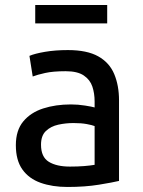

<svg xmlns="http://www.w3.org/2000/svg" viewBox="-20 -732 567 763"><path d="M248 11Q188 11 141.5 -5.5Q95 -22 69 -58.5Q43 -95 43 -155Q43 -214 72.5 -249.5Q102 -285 151.5 -301Q201 -317 262 -317Q290 -317 318 -312.5Q346 -308 356 -305V-329Q356 -361 347 -388Q338 -415 313 -432Q288 -449 241 -449Q191 -449 159.5 -442Q128 -435 110 -428L97 -510Q118 -519 158.5 -526Q199 -533 250 -533Q326 -533 370.5 -508Q415 -483 434 -437.5Q453 -392 453 -333V-13Q428 -7 373 2Q318 11 248 11ZM258 -70Q289 -70 314 -72Q339 -74 356 -77V-231Q346 -235 324.5 -239Q303 -243 272 -243Q241 -243 211.5 -236.5Q182 -230 162.5 -211.5Q143 -193 143 -157Q143 -108 174 -89Q205 -70 258 -70ZM120 -639V-712H406V-639Z"/></svg>

Font: Ubuntu Sans Medium
Style: Regular
Weight: 500
Designer: Dalton Maag Ltd
Foundry: Dalton Maag Ltd
Version: Version 1.006; ttfautohint (v1.8.4.7-5d5b)